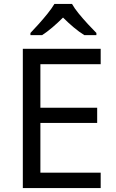

<svg xmlns="http://www.w3.org/2000/svg" viewBox="-20 -964 596 984"><path d="M496 0H97V-714H496V-635H187V-412H478V-334H187V-79H496ZM349 -944Q361 -922 383.5 -894.5Q406 -867 430.5 -840.5Q455 -814 474 -795V-784H412Q386 -800 358 -823.5Q330 -847 303 -874Q276 -847 249 -824Q222 -801 196 -784H136V-795Q155 -815 178.5 -841Q202 -867 224 -894.5Q246 -922 259 -944Z"/></svg>

Font: Noto Sans Cherokee
Style: Regular
Weight: 400
Designer: Monotype Design Team
Foundry: Monotype Imaging Inc.
Version: Version 2.001